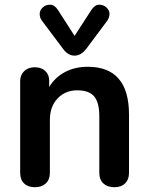

<svg xmlns="http://www.w3.org/2000/svg" viewBox="-20 -782 625 808"><path d="M349.1 -501Q522.9 -501 522.9 -299.8V-54.2Q522.9 -26.4 506.6 -10.3Q490.2 5.9 461.2 5.9Q432.1 5.9 415 -10Q397.9 -25.9 397.9 -54.2V-293Q397.9 -350.1 376.5 -376Q355 -401.9 304.9 -401.9Q254.9 -401.9 222.4 -367.9Q189.9 -334 189.9 -276.9V-54.2Q189.9 -26.4 172.9 -10.3Q155.8 5.9 127 5.9Q98.1 5.9 81.5 -10Q64.9 -25.9 64.9 -54.2V-440.9Q64.9 -466.8 82 -482.9Q99.1 -499 126.5 -499Q153.8 -499 170.4 -483.4Q187 -467.8 187 -442.9V-416Q211.9 -457 253.9 -479Q295.9 -501 349.1 -501ZM223.1 -741.2 293.9 -630.9 365.2 -741.2Q379.4 -762.2 397.7 -762.2Q416 -762.2 428.5 -750Q440.9 -737.8 440.9 -723.9Q440.9 -710 432.1 -695.8L344.2 -578.1Q321.8 -547.9 293.7 -547.9Q265.6 -547.9 244.1 -578.1L155.8 -695.8Q147 -708 147 -723.1Q147 -738.3 159.4 -750.2Q171.9 -762.2 190.4 -762.2Q209 -762.2 223.1 -741.2Z"/></svg>

Font: Nunito-Bold
Style: Bold
Weight: 700
Designer: Vernon Adams
Foundry: newtypography
Version: Version 3.000